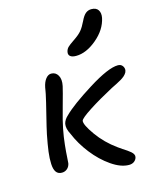

<svg xmlns="http://www.w3.org/2000/svg" viewBox="-122 -862 792 987"><g transform="rotate(-15 274.0 -369.0)"><path d="M323.2 -568.8Q301.8 -568.8 292 -577.1Q282.2 -585.4 285.2 -600.1Q288.1 -614.3 297.6 -623.8Q307.1 -633.3 332 -649.9Q361.3 -669.4 375.5 -686.3Q389.6 -703.1 403.8 -732.9Q416.5 -759.8 429.7 -770.3Q442.9 -780.8 460 -780.8Q485.8 -780.8 496.3 -764.6Q506.8 -748.5 502 -723.1Q489.3 -662.6 433.1 -615.7Q377 -568.8 323.2 -568.8ZM97.2 -7.8Q77.1 -7.8 66.9 -22Q56.6 -36.1 55.2 -64.9Q53.7 -93.8 58.3 -129.9Q63 -166 73.2 -217.8Q79.6 -249 96.9 -317.9Q114.3 -386.7 121.1 -419.9Q121.6 -422.9 123.8 -434.3Q126 -445.8 127 -453.1Q132.8 -481.9 145.8 -498Q158.7 -514.2 174.8 -514.2Q198.7 -514.2 210.9 -492.9Q223.1 -471.7 215.8 -437Q210.9 -414.1 189 -335.9Q167 -257.8 161.1 -225.1Q152.8 -183.1 148.7 -142.8Q144.5 -102.5 143.3 -77.1Q142.1 -51.8 141.1 -45.9Q137.7 -28.3 125.7 -18.1Q113.8 -7.8 97.2 -7.8ZM440.9 43Q397.9 43 347.7 8.3Q297.4 -26.4 255.9 -79.6Q214.4 -132.8 190.9 -189.9Q173.8 -221.7 178.2 -246.1Q183.1 -267.6 204.1 -286.1Q247.6 -329.6 356.9 -398.2Q466.3 -466.8 517.1 -466.8Q533.7 -466.8 542 -455.1Q550.3 -443.4 547.9 -430.2Q546.9 -425.3 544.7 -420.9Q542.5 -416.5 538.6 -412.1Q534.7 -407.7 531.2 -404.3Q527.8 -400.9 521.2 -396.5Q514.6 -392.1 510.5 -389.6Q506.3 -387.2 497.6 -382.6Q488.8 -377.9 484.9 -375.7Q481 -373.5 470.7 -368.7Q460.4 -363.8 457 -361.8Q382.8 -322.3 327.4 -286.4Q272 -250.5 269 -237.8Q265.6 -217.8 306.2 -160.6Q346.7 -103.5 407.2 -60.1Q415.5 -53.7 429 -44.9Q442.4 -36.1 451.2 -30.3Q460 -24.4 468.5 -17.1Q477.1 -9.8 480.7 -2.4Q484.4 4.9 482.9 12.2Q480.5 24.9 469.5 33.9Q458.5 43 440.9 43Z"/></g></svg>

Font: Shantell Sans Irregular
Style: Italic
Weight: 400
Italic angle: -11.31°
Designer: Stephen Nixon, Anya Danilova, Shantell Martin
Foundry: Arrow Type
Version: Version 1.006;[9816181b4]